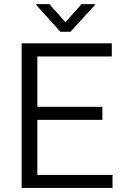

<svg xmlns="http://www.w3.org/2000/svg" viewBox="-20 -924 609 944"><path d="M533.2 -64V0H86.4V-710.9H529.8V-646.5H163.6V-398.9H483.4V-334.5H163.6V-64ZM222.7 -903.8 301.8 -814.9 380.9 -903.8H445.8V-898.4L326.2 -767.6H277.3L158.7 -898.9V-903.8Z"/></svg>

Font: Vazirmatn RD Light
Style: Regular
Weight: 300
Designer: Saber Rastikerdar
Foundry: Saber Rastikerdar
Version: Version 32.102